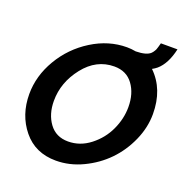

<svg xmlns="http://www.w3.org/2000/svg" viewBox="-141 -925 1011 1056"><g transform="rotate(20 364.5 -397.0)"><path d="M624 -650Q714 -563 714 -418Q714 -339 679.5 -261.5Q645 -184 588.5 -126Q532 -68 455.5 -31.5Q379 5 299 5Q178 5 107.5 -81.5Q37 -168 37 -290Q37 -396 95 -494.5Q153 -593 250.5 -654Q348 -715 455 -715Q480 -715 507 -710Q569 -711 592 -733Q596 -737 599 -741Q602 -745 605 -750Q608 -755 609.5 -758Q611 -761 613 -768Q615 -775 616 -777.5Q617 -780 619 -788.5Q621 -797 622 -799H719Q699 -709 651 -668Q639 -658 624 -650ZM326 -117Q396 -117 454.5 -162.5Q513 -208 543.5 -274Q574 -340 574 -408Q574 -487 535.5 -539.5Q497 -592 426 -592Q321 -592 249 -500.5Q177 -409 177 -301Q177 -223 216 -170Q255 -117 326 -117Z"/></g></svg>

Font: Raleway-v4020
Style: Bold Italic
Weight: 700
Italic angle: -12°
Designer: Matt McInerney, Pablo Impallari, Rodrigo Fuenzalida
Foundry: Matt McInerney, Pablo Impallari, Rodrigo Fuenzalida
Version: Version 4.020;PS 004.020;hotconv 1.0.88;makeotf.lib2.5.64775